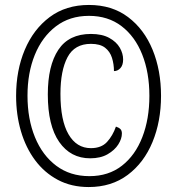

<svg xmlns="http://www.w3.org/2000/svg" viewBox="-20 -745 715 775"><path d="M338 10Q268 10 213.5 -19Q159 -48 121.5 -98.5Q84 -149 64.5 -215.5Q45 -282 45 -358Q45 -461 80 -544Q115 -627 180.5 -676Q246 -725 339 -725Q432 -725 497 -676Q562 -627 596 -544Q630 -461 630 -358Q630 -255 595.5 -171.5Q561 -88 495.5 -39Q430 10 338 10ZM341 -34Q418 -34 472 -76Q526 -118 554.5 -191.5Q583 -265 583 -358Q583 -452 554 -525Q525 -598 470.5 -639.5Q416 -681 339 -681Q261 -681 205.5 -638.5Q150 -596 120.5 -523.5Q91 -451 91 -359Q91 -265 121 -191.5Q151 -118 207 -76Q263 -34 341 -34ZM344 -106Q265 -106 219 -172Q173 -238 173 -364Q173 -480 215.5 -544Q258 -608 347 -608Q392 -608 421 -592Q450 -576 463.5 -552.5Q477 -529 477 -505Q477 -482 466 -470Q455 -458 440 -458Q440 -486 432 -511.5Q424 -537 404 -552.5Q384 -568 347 -568Q281 -568 252.5 -514Q224 -460 224 -366Q224 -259 256.5 -203Q289 -147 347 -147Q389 -147 412 -172Q435 -197 448 -234Q460 -230 466 -224Q472 -218 472 -206Q472 -185 457.5 -162Q443 -139 414.5 -122.5Q386 -106 344 -106Z"/></svg>

Font: Noto Serif Lao ExtraCondensed Medium
Style: Regular
Weight: 500
Width: 2
Designer: Monotype Design Team
Foundry: Monotype Imaging Inc.
Version: Version 2.003; ttfautohint (v1.8.4.7-5d5b)